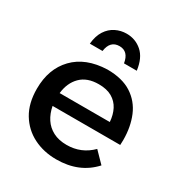

<svg xmlns="http://www.w3.org/2000/svg" viewBox="-176 -873 944 1003"><g transform="rotate(30 296.0 -371.5)"><path d="M306.5 4.5Q230.5 4.5 169 -26.5Q107.5 -57.5 71.2 -117.5Q35 -177.5 35 -265Q35 -385 105.5 -458.2Q176 -531.5 304 -536Q394.5 -536 451 -499.5Q507.5 -463 533.8 -400Q560 -337 560 -258.5L559 -228H151Q159 -186 179.5 -154.8Q200 -123.5 234 -105.8Q268 -88 316 -88Q403.5 -88 465.5 -150L527.5 -86.5Q445 4.5 306.5 4.5ZM452 -304.5Q449 -346.5 432.5 -378.5Q416 -410.5 384.5 -428.8Q353 -447 304.5 -447Q234.5 -447 195.5 -408Q156.5 -369 149.5 -304.5ZM440 -607H363Q352.5 -673.5 298.5 -673.5Q242.5 -673.5 233.5 -607H157Q161.5 -655.5 181.8 -686.8Q202 -718 232.8 -733.2Q263.5 -748.5 298.5 -748.5Q352 -748.5 391.2 -714Q430.5 -679.5 440 -607Z"/></g></svg>

Font: Argentum Novus Medium
Style: Regular
Weight: 500
Designer: Julieta Ulanovsky (font) & Cristiano Sobral (main changes)
Foundry: Julieta Ulanovsky (font) & Cristiano Sobral (main changes)
Version: Version 3.00;November 27, 2020;FontCreator 13.0.0.2655 64-bi